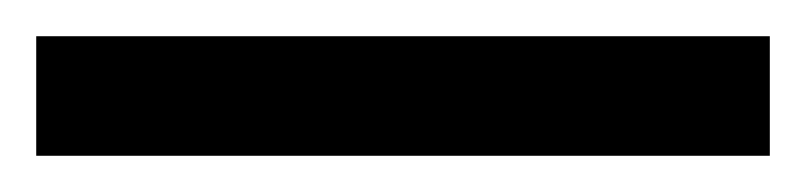

<svg xmlns="http://www.w3.org/2000/svg" viewBox="-22 70 445 106"><path d="M-2 156H403V90H-2Z"/></svg>

Font: Noto Sans Kannada SemiCondensed SemiBold
Style: Regular
Weight: 600
Width: 4
Designer: Jelle Bosma - Monotype Design Team
Foundry: Monotype Imaging Inc.
Version: Version 2.005